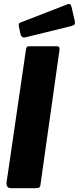

<svg xmlns="http://www.w3.org/2000/svg" viewBox="-20 -984 412 1004"><path d="M192 -21Q191 -7 185 -3.5Q179 0 163 0H38Q25 0 19 -8Q13 -16 14 -28L116 -726Q118 -736 121 -739Q124 -742 132 -742H279Q294 -742 291 -722ZM354 -948 371 -874Q373 -863 370.5 -857.5Q368 -852 354 -848L114 -789Q102 -786 95.5 -791.5Q89 -797 87 -806L79 -845Q75 -861 84 -865L334 -962Q341 -965 346 -962.5Q351 -960 354 -948Z"/></svg>

Font: Libre Franklin ExtraBold
Style: Italic
Weight: 800
Italic angle: -8°
Designer: Pablo Impallari, Rodrigo Fuenzalida, Nhung Nguyen
Foundry: Impallari Type
Version: Version 3.000